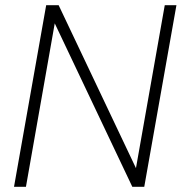

<svg xmlns="http://www.w3.org/2000/svg" viewBox="-20 -720 701 740"><path d="M34 0 158 -700H206L504 -72L615 -700H660L536 0H490L191 -630L80 0Z"/></svg>

Font: DM Sans 12pt ExtraLight
Style: Italic
Weight: 250
Italic angle: -10°
Version: Version 4.004;gftools[0.9.30]